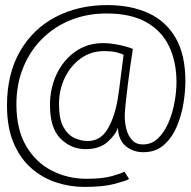

<svg xmlns="http://www.w3.org/2000/svg" viewBox="-20 -726 750 755"><path d="M311 9Q255.5 9 201.5 -8.5Q147.5 -26 103.8 -64Q60 -102 33.8 -163Q7.5 -224 7.5 -311Q7.5 -435.5 58.5 -524Q109.5 -612.5 198.5 -659.2Q287.5 -706 401.5 -706Q494.5 -706 563.5 -674.5Q632.5 -643 670.8 -576.8Q709 -510.5 709 -406.5Q709 -365.5 701 -317.5Q693 -269.5 674.2 -226.2Q655.5 -183 623.5 -155.2Q591.5 -127.5 544 -127.5Q504 -127.5 475 -151Q446 -174.5 443.5 -223.5Q434 -195 402.2 -167.2Q370.5 -139.5 317 -139.5Q259.5 -139.5 218 -181Q176.5 -222.5 176.5 -312.5Q176.5 -379.5 203 -435Q229.5 -490.5 276.8 -523.5Q324 -556.5 386.5 -556.5Q409.5 -556.5 434.5 -552Q459.5 -547.5 478.2 -542Q497 -536.5 502.5 -533.5Q499 -512 493.5 -474.2Q488 -436.5 482.8 -394.8Q477.5 -353 474 -318.5Q470.5 -284 470.5 -269.5Q470.5 -243 477.2 -217.2Q484 -191.5 499.8 -174.8Q515.5 -158 541.5 -158Q577 -158 602 -182.5Q627 -207 643 -245Q659 -283 666.5 -325Q674 -367 674 -402.5Q674 -481.5 645.5 -542.5Q617 -603.5 556.2 -638.2Q495.5 -673 398.5 -673Q322 -673 257.2 -646.8Q192.5 -620.5 144.8 -572.5Q97 -524.5 70.8 -459.2Q44.5 -394 44.5 -316Q44.5 -216.5 83 -151.5Q121.5 -86.5 184.2 -54.8Q247 -23 319.5 -23Q384 -23 421.2 -33.8Q458.5 -44.5 469.5 -51L487.5 -22Q476 -15 431 -3Q386 9 311 9ZM324.5 -171.5Q376 -171.5 404 -220Q432 -268.5 443.5 -340Q445.5 -350 449 -377.8Q452.5 -405.5 457 -441Q461.5 -476.5 466 -510.5Q459.5 -514.5 440.2 -519.8Q421 -525 388.5 -525Q338 -525 298 -496.5Q258 -468 235 -420.5Q212 -373 212 -316Q212 -257 229.8 -225.8Q247.5 -194.5 273.5 -183Q299.5 -171.5 324.5 -171.5Z"/></svg>

Font: League Mono Thin
Style: Regular
Weight: 100
Width: 6
Designer: Tyler Finck
Foundry: The League of Moveable Type / Tyler Finck
Version: Version 2.300;RELEASE